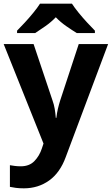

<svg xmlns="http://www.w3.org/2000/svg" viewBox="-20 -786 609 1046"><path d="M0 -546H163L266 -239Q274 -217 278 -193.5Q282 -170 284 -144H287Q290 -170 295.5 -193.5Q301 -217 308 -239L409 -546H569L338 70Q307 155 247.5 197.5Q188 240 110 240Q85 240 66.5 237.5Q48 235 34 232V114Q45 116 60.5 118Q76 120 93 120Q140 120 167.5 91.5Q195 63 208 23L217 -4ZM372 -766Q386 -744 408.5 -716.5Q431 -689 455 -663Q479 -637 497 -619V-606H398Q372 -622 341 -643.5Q310 -665 284 -692Q258 -665 228 -644Q198 -623 172 -606H73V-619Q92 -638 115.5 -663.5Q139 -689 161.5 -716.5Q184 -744 198 -766Z"/></svg>

Font: Noto Sans Medefaidrin
Style: Bold
Weight: 700
Designer: Dalton Maag Ltd
Foundry: Dalton Maag Ltd
Version: Version 1.002; ttfautohint (v1.8.4.7-5d5b)